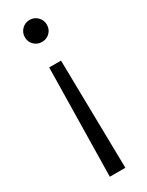

<svg xmlns="http://www.w3.org/2000/svg" viewBox="-196 -531 614 802"><g transform="rotate(-30 111.0 -129.5)"><path d="M140 -284 149 238H74L83 -284ZM111 -497Q133 -497 148.5 -481.5Q164 -466 164 -444Q164 -421 148.5 -406Q133 -391 111 -391Q89 -391 73.5 -406Q58 -421 58 -444Q58 -466 73.5 -481.5Q89 -497 111 -497Z"/></g></svg>

Font: Red Hat Text VF
Style: Regular
Weight: 300
Designer: Pentagram, MCKL
Foundry: Pentagram, MCKL
Version: Version 1.023